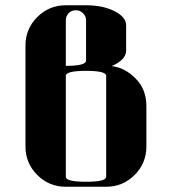

<svg xmlns="http://www.w3.org/2000/svg" viewBox="-20 -712 655 732"><path d="M77.1 -153.8V-538.1Q77.1 -602.1 122.1 -647Q167 -691.9 231 -691.9H308.1Q372.1 -691.9 416.5 -669.4Q460.9 -647 460.9 -615.2V-519Q460.9 -484.4 405.8 -460Q456.5 -454.1 497.1 -412.6Q538.1 -371.1 538.1 -308.1V-153.8Q538.1 -89.8 493.2 -44.9Q448.2 0 384.8 0H231Q167 0 122.1 -44.9Q77.1 -89.8 77.1 -153.8ZM231 -38.1Q231 -19 308.1 -19Q384.8 -19 384.8 -38.1V-422.9Q384.8 -441.9 308.1 -441.9Q231 -441.9 231 -422.9ZM231 -460.9Q308.1 -460.9 308.1 -481V-634.8Q308.1 -650.9 295.9 -662.1Q285.2 -672.9 269 -672.9Q252.9 -672.9 242.2 -662.1Q231 -650.9 231 -634.8Z"/></svg>

Font: Hjet
Style: Regular
Weight: 400
Designer: T. Christopher White
Version: Version 1.2